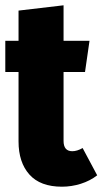

<svg xmlns="http://www.w3.org/2000/svg" viewBox="-22 -687 387 725"><path d="M345 -25Q318 -4 283 7Q248 18 212 18Q130 18 89 -28Q48 -74 48 -153V-415H-2V-533H48V-647L218 -667V-533H316L299 -415H218V-155Q218 -116 251 -116Q269 -116 290 -128Z"/></svg>

Font: Fira Sans Extra Condensed ExtraBold
Style: Regular
Weight: 800
Width: 1
Designer: Carrois Corporate & Edenspiekermann AG
Foundry: Carrois Corporate GbR & Edenspiekermann AG
Version: Version 4.203